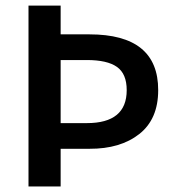

<svg xmlns="http://www.w3.org/2000/svg" viewBox="-20 -674 640 694"><path d="M199.2 -229H293.9Q438 -229 438 -348.1Q438 -407.2 402.8 -432.1Q367.7 -457 293.9 -457H199.2ZM83 0V-653.8H199.2V-549.8H303.2Q552.2 -549.8 551.8 -348.1Q551.8 -243.2 483.4 -189.5Q415 -135.7 303.2 -136.2H199.2V0Z"/></svg>

Font: SourceSansPro-Semibold
Style: Regular
Weight: 600
Designer: Paul D. Hunt
Foundry: Adobe Systems Incorporated
Version: Version 2.020;PS 2.0;hotconv 1.0.86;makeotf.lib2.5.63406